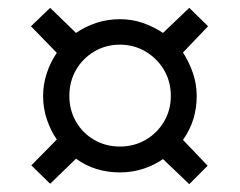

<svg xmlns="http://www.w3.org/2000/svg" viewBox="-20 -598 612 490"><path d="M90 -353Q90 -383 99.5 -411.5Q109 -440 125 -463L59 -531L108 -578L174 -514Q197 -530 225.5 -539.5Q254 -549 286 -549Q317 -549 344.5 -539.5Q372 -530 396 -514L463 -578L511 -531L447 -464Q462 -441 472 -412.5Q482 -384 482 -353Q482 -290 447 -241L510 -175L463 -128L396 -192Q373 -176 345 -167Q317 -158 286 -158Q222 -158 174 -193L108 -129L60 -176L125 -242Q109 -265 99.5 -293.5Q90 -322 90 -353ZM157 -353Q157 -317 174 -287.5Q191 -258 220.5 -241Q250 -224 286 -224Q322 -224 351.5 -241Q381 -258 398.5 -287.5Q416 -317 416 -353Q416 -390 398.5 -419.5Q381 -449 351.5 -466.5Q322 -484 286 -484Q250 -484 220.5 -466.5Q191 -449 174 -419.5Q157 -390 157 -353Z"/></svg>

Font: Noto Sans
Style: Regular
Weight: 400
Designer: Monotype Design Team
Foundry: Monotype Imaging Inc.
Version: Version 1.902